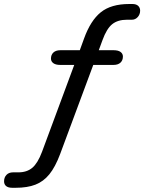

<svg xmlns="http://www.w3.org/2000/svg" viewBox="-53 -734 709 944"><path d="M-33 157.6Q-33 138.2 -21.2 125.8Q-9.4 113.4 11.3 113.4H37.5Q79.1 113.4 105.9 90.9Q132.6 68.3 153.5 12.7L315.9 -425.3L332.4 -414.8H243.1Q220.8 -414.8 209.2 -423.4Q197.6 -431.9 197.6 -445.8Q197.6 -464.9 209.7 -476Q221.8 -487.1 243.7 -487.1H355.3L333.9 -472L360.2 -544.4Q392.3 -633.3 442.8 -673.8Q493.2 -714.3 582.5 -714.3H598Q616.8 -714.3 626.4 -705.2Q636 -696.1 636 -681.6Q636 -663.4 624.2 -650.2Q612.4 -637 595.5 -637H571.2Q525.8 -637 498.5 -614.9Q471.2 -592.7 450.9 -536.7L427.1 -472L412.5 -487.1H505.7Q528 -487.1 539.7 -478.6Q551.3 -470 551.3 -456.1Q551.3 -437.1 539.2 -425.9Q527 -414.8 505.1 -414.8H389.3L410 -426.7L242.6 23.6Q218.8 87 189.9 122.7Q161 158.4 121.3 173.8Q81.7 189.3 23.8 189.3H7.5Q-12.6 189.3 -22.8 180.9Q-33 172.5 -33 157.6Z"/></svg>

Font: SN Pro Thin
Style: Italic
Weight: 200
Italic angle: -9°
Designer: Tobias Whetton
Foundry: Supernotes
Version: Version 1.003;Glyphs 3.3 (3324)